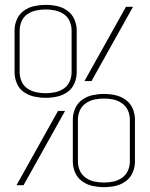

<svg xmlns="http://www.w3.org/2000/svg" viewBox="-20 -763 616 791"><path d="M168 -360Q192 -360 215 -365Q238 -370 257.5 -383.5Q277 -397 286.5 -419.5Q296 -442 296 -465V-638Q296 -661 286.5 -683Q277 -705 257.5 -719Q238 -733 215 -738Q192 -743 168 -743Q145 -743 121.5 -738Q98 -733 78.5 -719Q59 -705 49.5 -683Q40 -661 40 -638V-465Q40 -442 49.5 -419.5Q59 -397 78.5 -383.5Q98 -370 121.5 -365Q145 -360 168 -360ZM328 -429H357L528 -735H499ZM408 8Q432 8 455 3Q478 -2 497.5 -16Q517 -30 526.5 -52Q536 -74 536 -98V-270Q536 -294 526.5 -316Q517 -338 497.5 -352Q478 -366 455 -371Q432 -376 408 -376Q385 -376 361.5 -371Q338 -366 318.5 -352Q299 -338 289.5 -316Q280 -294 280 -270V-98Q280 -74 289.5 -52Q299 -30 318.5 -16Q338 -2 361.5 3Q385 8 408 8ZM48 0H77L248 -306H219ZM168 -379Q149 -379 129.5 -383Q110 -387 93.5 -398Q77 -409 69 -427.5Q61 -446 61 -465V-638Q61 -657 69 -675.5Q77 -694 93.5 -705Q110 -716 129.5 -720Q149 -724 168 -724Q188 -724 207 -720Q226 -716 242.5 -705Q259 -694 267 -675.5Q275 -657 275 -638V-465Q275 -446 267 -427.5Q259 -409 242.5 -398Q226 -387 207 -383Q188 -379 168 -379ZM408 -11Q389 -11 369.5 -15Q350 -19 333.5 -30.5Q317 -42 309 -60Q301 -78 301 -98V-270Q301 -290 309 -308Q317 -326 333.5 -337.5Q350 -349 369.5 -353Q389 -357 408 -357Q428 -357 447 -353Q466 -349 482.5 -337.5Q499 -326 507 -308Q515 -290 515 -270V-98Q515 -78 507 -60Q499 -42 482.5 -30.5Q466 -19 447 -15Q428 -11 408 -11Z"/></svg>

Font: Iosevka Sparkle Thin
Style: Regular
Weight: 100
Designer: Belleve Invis
Foundry: Belleve Invis
Version: Version 4.5.0; ttfautohint (v1.8.3)